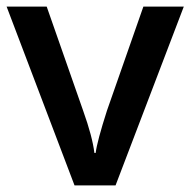

<svg xmlns="http://www.w3.org/2000/svg" viewBox="-20 -560 575 580"><path d="M205.1 0 0 -540H121.1L231 -226.1Q259.3 -147 265.1 -98.1H269Q273.4 -133.3 303.2 -226.1L413.1 -540H535.2L329.1 0Z"/></svg>

Font: f1_58959          
Style: Regular
Weight: 600
Foundry: Ascender Corporation
Version: Version 1.10